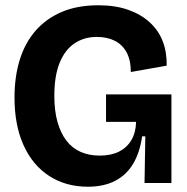

<svg xmlns="http://www.w3.org/2000/svg" viewBox="-20 -694 709 728"><path d="M313 14Q230 14 167 -26.5Q104 -67 69.5 -143Q35 -219 35 -324Q35 -402 54.5 -466Q74 -530 114 -576.5Q154 -623 213.5 -648.5Q273 -674 353 -674Q417 -674 465.5 -657Q514 -640 547.5 -609.5Q581 -579 597 -537.5Q613 -496 612 -445L476 -421Q476 -466 460 -495.5Q444 -525 415 -539.5Q386 -554 347 -554Q299 -554 262.5 -529.5Q226 -505 206 -455.5Q186 -406 186 -331Q186 -274 198 -231.5Q210 -189 232 -160.5Q254 -132 286 -118Q318 -104 358 -104Q401 -104 431 -119Q461 -134 478 -162.5Q495 -191 496 -232H382V-336H630V-216V0H528L531 -177H519Q510 -115 484.5 -72.5Q459 -30 416 -8Q373 14 313 14Z"/></svg>

Font: Bricolage Grotesque 72pt
Style: Bold
Weight: 700
Designer: Mathieu Triay
Foundry: Atelier Triay
Version: Version 1.001;gftools[0.9.33.dev8+g029e19f]